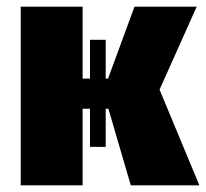

<svg xmlns="http://www.w3.org/2000/svg" viewBox="-20 -554 616 574"><path d="M576 0H371L304 -229H296V-115H249V-229H227V0H42V-534H227V-319H249V-435H296V-319H303L382 -534H568L457 -286Z"/></svg>

Font: FiraGO Heavy
Style: Regular
Weight: 900
Designer: bBox Type
Foundry: bBox Type GmbH
Version: Version 1.001